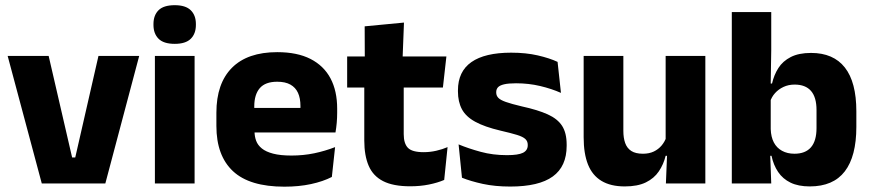

<svg xmlns="http://www.w3.org/2000/svg" viewBox="-20 -707 3356 740"><path d="M270 -100 359.5 -491.5H516.5L386 0H141L9.5 -491.5H167.5L258 -100Z M577 0V-491.5H730V0ZM653.5 -538Q610.5 -538 591 -557.8Q571.5 -577.5 571.5 -611V-614.5Q571.5 -648 591 -667.5Q610.5 -687 653.5 -687Q695.5 -687 715.2 -667.5Q735 -648 735 -614.5V-611Q735 -577 715.2 -557.5Q695.5 -538 653.5 -538Z M1076 12.5Q942 12.5 878 -47.2Q814 -107 814 -221.5V-272.5Q814 -385.5 874 -445.8Q934 -506 1048.5 -506Q1125.5 -506 1176.8 -479.8Q1228 -453.5 1253.8 -405Q1279.5 -356.5 1279.5 -288.5V-272Q1279.5 -253 1277.8 -233.2Q1276 -213.5 1273 -196.5H1135Q1137 -225.5 1137.5 -251.2Q1138 -277 1138 -298Q1138 -328.5 1128.5 -349.2Q1119 -370 1099.2 -381Q1079.5 -392 1048.5 -392Q1002.5 -392 981.2 -367.2Q960 -342.5 960 -297V-252L961 -235.5V-200.5Q961 -181.5 967.2 -164.5Q973.5 -147.5 989.2 -134.8Q1005 -122 1032.8 -114.8Q1060.5 -107.5 1103.5 -107.5Q1149 -107.5 1191 -116.2Q1233 -125 1271.5 -140L1259 -25Q1225 -7.5 1178.5 2.5Q1132 12.5 1076 12.5ZM895 -196.5V-291H1242V-196.5Z M1561 11Q1495.5 11 1456.8 -8.8Q1418 -28.5 1401 -68Q1384 -107.5 1384 -165.5V-440H1536V-190Q1536 -154 1552.2 -137.2Q1568.5 -120.5 1613 -120.5Q1637.5 -120.5 1661.5 -126Q1685.5 -131.5 1705 -140L1692 -13.5Q1666.5 -2.5 1633.2 4.2Q1600 11 1561 11ZM1318 -369.5V-489.5H1700.5L1687 -369.5ZM1386 -478.5 1385.5 -605.5 1537 -620 1531.5 -478.5Z M1946.5 12Q1888 12 1841 1.8Q1794 -8.5 1760.5 -22L1747.5 -150.5Q1786 -134.5 1832.8 -121.8Q1879.5 -109 1934 -109Q1977.5 -109 1995.8 -118.2Q2014 -127.5 2014 -147V-149Q2014 -162.5 2004.8 -171.2Q1995.5 -180 1972.8 -187Q1950 -194 1909 -203.5Q1847.5 -218 1811.5 -237.8Q1775.5 -257.5 1760.2 -286.2Q1745 -315 1745 -354.5V-358.5Q1745 -431.5 1797 -467.8Q1849 -504 1950 -504Q2007 -504 2052.5 -493.5Q2098 -483 2129 -468.5L2142 -349Q2106 -365 2061.8 -375.5Q2017.5 -386 1969 -386Q1939.5 -386 1922.8 -382Q1906 -378 1899.2 -370.5Q1892.5 -363 1892.5 -352V-350.5Q1892.5 -338.5 1900.5 -330Q1908.5 -321.5 1929.8 -314Q1951 -306.5 1991 -297Q2053 -283.5 2091 -266.2Q2129 -249 2146.5 -221.8Q2164 -194.5 2164 -149.5V-145Q2164 -65.5 2110.5 -26.8Q2057 12 1946.5 12Z M2382.5 -491.5V-202.5Q2382.5 -175.5 2389.5 -155.8Q2396.5 -136 2413 -125.2Q2429.5 -114.5 2458 -114.5Q2482 -114.5 2499.8 -123Q2517.5 -131.5 2529.8 -146Q2542 -160.5 2548 -178L2571.5 -106.5H2545.5Q2537.5 -73.5 2519.2 -46.5Q2501 -19.5 2469.2 -4Q2437.5 11.5 2388 11.5Q2333.5 11.5 2298.2 -9.8Q2263 -31 2246.2 -73Q2229.5 -115 2229.5 -178V-491.5ZM2698.5 -491.5V0H2546.5L2551.5 -123L2545.5 -137V-491.5Z M3101 11.5Q3057 11.5 3027 -3Q2997 -17.5 2979 -44.2Q2961 -71 2953.5 -106.5H2914L2950.5 -209.5Q2951.5 -179 2962.5 -158Q2973.5 -137 2994 -125.8Q3014.5 -114.5 3042 -114.5Q3084 -114.5 3105.5 -139.2Q3127 -164 3127 -213.5V-283Q3127 -332 3105.8 -356.5Q3084.5 -381 3042.5 -381Q3019 -381 2999.8 -372Q2980.5 -363 2967.2 -348.2Q2954 -333.5 2948 -314.5L2913.5 -385H2955.5Q2963 -418 2980 -444.8Q2997 -471.5 3027.8 -487.2Q3058.5 -503 3106 -503Q3192 -503 3236.2 -446.8Q3280.5 -390.5 3280.5 -278V-218Q3280.5 -104.5 3236 -46.5Q3191.5 11.5 3101 11.5ZM2800.5 0V-660.5H2952.5V-513.5L2950 -356L2950.5 -342.5V-154L2948 -124.5L2952.5 0Z"/></svg>

Font: Anek Gurmukhi
Style: Bold
Weight: 700
Designer: Sarang Kulkarni (Gurmukhi), Yesha Goshar (Latin)
Foundry: Ek Type
Version: Version 1.003